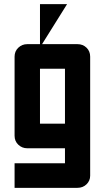

<svg xmlns="http://www.w3.org/2000/svg" viewBox="-20 -712 503 922"><path d="M111 0Q86 0 68 -17Q50 -34 50 -60V-440Q50 -466 68 -483Q86 -500 111 -500H352Q378 -500 395.5 -483Q413 -466 413 -440V132Q413 156 395.5 173Q378 190 352 190H50V72H292V0ZM172 -118H292V-382H172ZM172 -692H302L172 -484Z"/></svg>

Font: Tschichold
Style: Bold
Weight: 700
Designer: Peter Wiegel
Foundry: Peter Wiegel
Version: Version 1.000; ttfautohint (v1.3)